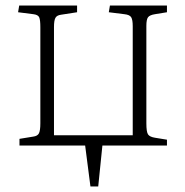

<svg xmlns="http://www.w3.org/2000/svg" viewBox="-20 -523 665 690"><path d="M305 147 286 0H50V-24L99 -32Q115 -34 120 -44Q125 -54 125 -80V-425Q125 -451 121 -460.5Q117 -470 100 -472L45 -479L49 -503H257V-479L199 -470Q184 -468 179 -458.5Q174 -449 174 -426V-37H457V-429Q457 -452 451.5 -461Q446 -470 427 -472L371 -479L375 -503H580V-479L537 -472Q518 -469 512 -461Q506 -453 506 -430V-80Q506 -49 512 -40Q518 -31 537 -28L580 -21V0H348L333 147Z"/></svg>

Font: Literata 18pt ExtraLight
Style: Regular
Weight: 250
Designer: Latin by Veronika Burian and Jose Scaglione. Greek by Irene Vlachou. Cyrillic by Vera Evstafieva.
Foundry: TypeTogether
Version: Version 3.103;gftools[0.9.29]